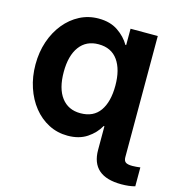

<svg xmlns="http://www.w3.org/2000/svg" viewBox="-133 -853 1103 1184"><g transform="rotate(15 418.0 -261.5)"><path d="M730 -727.5V45.9Q730 68.4 742.2 77.6Q754.4 86.9 785.6 86.9Q798.3 86.9 810.5 85.7Q822.8 84.5 835.9 83V203.6Q798.3 213.9 749 213.9Q556.2 213.9 556.2 45.9V-105H551.3Q524.4 -56.6 474.4 -23.2Q424.3 10.3 351.1 10.3Q285.2 10.3 229.5 -18.6Q173.8 -47.4 133.1 -98.4Q92.3 -149.4 69.6 -217.5Q46.9 -285.6 46.9 -363.8Q46.9 -442.4 69.8 -510.3Q92.8 -578.1 134.3 -629.2Q175.8 -680.2 231 -708.7Q286.1 -737.3 351.1 -737.3Q424.8 -737.3 474.6 -703.6Q524.4 -669.9 551.3 -623H556.2V-727.5ZM391.6 -144Q474.6 -144 515.6 -202.4Q556.6 -260.7 556.6 -363.8Q556.6 -466.3 514.9 -525.1Q473.1 -584 391.6 -584Q313 -584 270 -525.9Q227.1 -467.8 227.1 -363.8Q227.1 -258.3 270.3 -201.2Q313.5 -144 391.6 -144Z"/></g></svg>

Font: Inter Extra Bold
Style: Regular
Weight: 800
Designer: Rasmus Andersson
Foundry: rsms
Version: Version 4.000;git-3c8e0fc